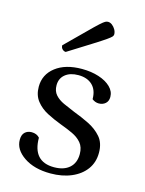

<svg xmlns="http://www.w3.org/2000/svg" viewBox="-108 -755 632 834"><g transform="rotate(15 208.0 -338.5)"><path d="M201 12Q128 12 81.5 -19.5Q35 -51 35 -95Q35 -118 47 -129Q59 -140 77 -140Q100 -140 113 -125Q113 -72 137 -45Q161 -18 209 -18Q253 -18 278 -40Q303 -62 303 -102Q303 -133 287 -152Q271 -171 245 -183Q219 -195 189 -206Q157 -218 126 -234Q95 -250 75 -275.5Q55 -301 55 -339Q55 -394 99 -428Q143 -462 217 -462Q259 -462 293 -451Q327 -440 347 -420.5Q367 -401 367 -376Q367 -357 355 -346.5Q343 -336 325 -336Q309 -336 295 -347Q295 -388 272 -410Q249 -432 209 -432Q172 -432 150 -414Q128 -396 128 -365Q128 -339 142.5 -322.5Q157 -306 181 -295Q205 -284 232 -273Q267 -260 301.5 -243Q336 -226 359 -199.5Q382 -173 382 -129Q382 -86 359 -54.5Q336 -23 295 -5.5Q254 12 201 12ZM129 -515Q121 -515 114 -521.5Q107 -528 107 -539Q162 -593 193 -624Q224 -655 239 -668.5Q254 -682 260.5 -685.5Q267 -689 273 -689Q283 -689 292 -682Q301 -675 307 -664.5Q313 -654 313 -643Q313 -638 309 -633Q305 -628 288 -616Q271 -604 233.5 -580.5Q196 -557 129 -515Z"/></g></svg>

Font: Pitagon Serif
Style: Regular
Weight: 400
Designer: Travis Tran
Foundry: Pitagon
Version: Version 1.000;gftools[0.9.26]